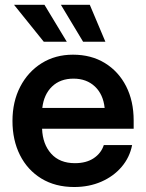

<svg xmlns="http://www.w3.org/2000/svg" viewBox="-20 -750 593 782"><path d="M282.2 11.7Q205.1 11.7 148.4 -22.9Q91.8 -57.6 61.3 -118.4Q30.8 -179.2 30.8 -257.3Q30.8 -335.9 62.3 -396.7Q93.8 -457.5 149.4 -492.4Q205.1 -527.3 277.3 -527.3Q351.6 -527.3 407.2 -493.2Q462.9 -459 493.7 -398.7Q524.4 -338.4 524.4 -259.3V-225.6H151.4Q153.8 -162.6 188.5 -124Q223.1 -85.4 285.2 -85.4Q331.5 -85.4 361.8 -105.7Q392.1 -126 402.8 -159.2H518.1Q508.3 -108.9 475.3 -70.3Q442.4 -31.7 392.6 -10Q342.8 11.7 282.2 11.7ZM152.3 -310.5H406.2Q400.4 -365.7 366.5 -397.7Q332.5 -429.7 279.3 -429.7Q225.6 -429.7 192.1 -397.7Q158.7 -365.7 152.3 -310.5ZM158.2 -580.1 37.1 -730.5H161.1L252 -580.1ZM318.4 -580.1 228 -730.5H345.7L409.2 -580.1Z"/></svg>

Font: Inter Display SemiBold
Style: Regular
Weight: 600
Designer: Rasmus Andersson
Foundry: rsms
Version: Version 4.001;git-9221beed3